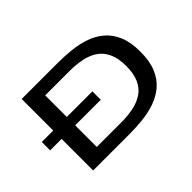

<svg xmlns="http://www.w3.org/2000/svg" viewBox="-115 -1015 1329 1329"><g transform="rotate(-45 550.0 -350.0)"><path d="M171.5 0V-309H59.5V-391H171.5V-700H526.5Q591.5 -700 657 -693Q722.5 -686 781.2 -665.8Q840 -645.5 885.8 -606.8Q931.5 -568 958 -505.2Q984.5 -442.5 984.5 -350Q984.5 -257.5 958 -194.8Q931.5 -132 885.8 -93.2Q840 -54.5 781.2 -34.2Q722.5 -14 657 -7Q591.5 0 526.5 0ZM304.5 -97.5H541.5Q607.5 -97.5 662.8 -108.8Q718 -120 759 -147.8Q800 -175.5 822.5 -224.8Q845 -274 845 -350Q845 -426 822 -475.2Q799 -524.5 758 -552.2Q717 -580 661.8 -591.2Q606.5 -602.5 541.5 -602.5H304.5V-391H555V-309H304.5Z"/></g></svg>

Font: Trispace Expanded Medium
Style: Regular
Weight: 500
Width: 7
Designer: Tyler Finck
Foundry: Etcetera Type Company
Version: Version 1.210; ttfautohint (v1.8.3)